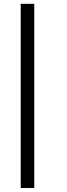

<svg xmlns="http://www.w3.org/2000/svg" viewBox="-20 -786 340 978"><path d="M85.5 -766.5H154.5V171.5H85.5Z"/></svg>

Font: Lato TR
Style: Italic
Weight: 400
Italic angle: -12°
Designer: Lukasz Dziedzic
Foundry: tyPoland Lukasz Dziedzic
Version: Version 1.104 2013